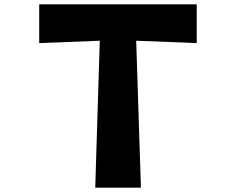

<svg xmlns="http://www.w3.org/2000/svg" viewBox="-20 -869 1095 891"><path d="M162 -669V-849H893V-669L612 -680L634 2H422L443 -680Z"/></svg>

Font: OpenDyslexic
Style: Bold
Weight: 800
Designer: Abbie Gonzalez
Version: Version 0.920;hotconv 1.0.109;makeotfexe 2.5.65596